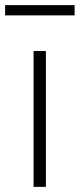

<svg xmlns="http://www.w3.org/2000/svg" viewBox="-29 -729 311 749"><path d="M102 -530H150V0H102ZM-9 -709H262V-669H-9Z"/></svg>

Font: Merged Yaku Han JP ExtraLight
Style: Regular
Weight: 250
Designer: Ryoko NISHIZUKA 西塚涼子 (kana, bopomofo & ideographs); Paul D. Hunt (Latin, Greek & Cyrillic); Sandoll Communications 산돌커뮤니
Foundry: Adobe
Version: Version 2.004